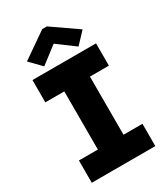

<svg xmlns="http://www.w3.org/2000/svg" viewBox="-229 -1062 1020 1165"><g transform="rotate(-30 281.0 -479.0)"><path d="M191.4 0V-719.7H371.1V0ZM58.6 0V-156.2H503.9V0ZM58.6 -563.5V-719.7H503.9V-563.5ZM162.1 -755.9 85.9 -834 264.6 -958H296.9L475.6 -834L402.3 -755.9L281.2 -845.7H279.3Z"/></g></svg>

Font: Reddit Mono Black
Style: Regular
Weight: 900
Monospace: yes
Designer: Stephen Hutchings
Foundry: Reddit
Version: Version 1.014